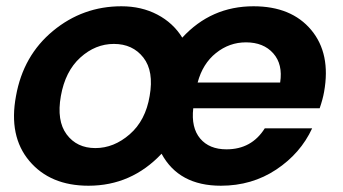

<svg xmlns="http://www.w3.org/2000/svg" viewBox="-20 -583 1092 612"><path d="M457 -277Q471 -356 437 -399.5Q403 -443 343 -443Q284 -443 236 -399.5Q188 -356 174 -277Q160 -198 192.5 -154.5Q225 -111 284 -111Q343 -111 393.5 -155Q444 -199 457 -277ZM764 -448Q711 -448 668.5 -414Q626 -380 610 -320H873Q882 -378 851 -413Q820 -448 764 -448ZM31 -277Q54 -406 149 -484.5Q244 -563 367 -563Q431 -563 481.5 -536.5Q532 -510 561 -463Q653 -563 788 -563Q909 -563 972 -487.5Q1035 -412 1013 -290Q1009 -267 999 -238H596Q589 -176 618 -141.5Q647 -107 702 -107Q782 -107 824 -174H975Q938 -94 860.5 -42.5Q783 9 684 9Q550 9 495 -93Q399 9 262 9Q140 9 73.5 -70Q7 -149 31 -277Z"/></svg>

Font: Poppins SemiBold
Style: Italic
Weight: 600
Italic angle: -10°
Designer: Ninad Kale (Devanagari), Jonny Pinhorn (Latin)
Foundry: Indian Type Foundry
Version: Version 3.200;PS 1.000;hotconv 16.6.54;makeotf.lib2.5.65590